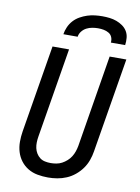

<svg xmlns="http://www.w3.org/2000/svg" viewBox="-102 -1023 804 1099"><g transform="rotate(10 300.0 -473.5)"><path d="M255 8Q224 8 194 2.5Q164 -3 139 -18Q114 -33 96.5 -56Q79 -79 70.5 -107Q62 -135 62 -165.5Q62 -196 67 -227L151 -735H247L161 -214Q158 -196 157.5 -179Q157 -162 160.5 -146Q164 -130 172.5 -116Q181 -102 193.5 -92.5Q206 -83 222.5 -79.5Q239 -76 256 -76Q272 -76 289 -79Q306 -82 321 -90Q336 -98 349.5 -110Q363 -122 372 -136.5Q381 -151 386.5 -167Q392 -183 395 -199L483 -735H580L489 -185Q485 -159 475.5 -132.5Q466 -106 449.5 -83Q433 -60 410.5 -41.5Q388 -23 362 -12Q336 -1 309 3.5Q282 8 255 8ZM200 -815Q203 -836 212.5 -857.5Q222 -879 237.5 -896Q253 -913 273.5 -924.5Q294 -936 315.5 -943Q337 -950 359 -952.5Q381 -955 402 -955Q424 -955 445 -952.5Q466 -950 485 -943Q504 -936 520.5 -924.5Q537 -913 547.5 -896Q558 -879 560 -857.5Q562 -836 559 -815H476Q478 -832 472 -846.5Q466 -861 452.5 -869Q439 -877 423 -880Q407 -883 390 -883Q374 -883 356.5 -880Q339 -877 323.5 -869Q308 -861 296.5 -846.5Q285 -832 283 -815Z"/></g></svg>

Font: Iosevka SS04 Medium Extended
Style: Italic
Weight: 500
Width: 7
Italic angle: -9°
Monospace: yes
Designer: Belleve Invis
Foundry: Belleve Invis
Version: Version 19.0.0; ttfautohint (v1.8.4)